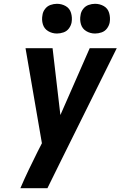

<svg xmlns="http://www.w3.org/2000/svg" viewBox="-20 -988 633 1008"><path d="M87 0H229L299 -142L593 -735H451L297 -384L256 -735H114L200 -236L178 -193Q154 -145 131 -97Q108 -49 87 0ZM479 -812Q496 -812 513.5 -818Q531 -824 542 -839Q553 -854 556 -871Q560 -896 553 -920Q546 -944 525 -956Q504 -968 479 -968Q462 -968 445 -962Q428 -956 416.5 -941Q405 -926 403 -909Q398 -884 405 -860.5Q412 -837 433 -824.5Q454 -812 479 -812ZM279 -812Q296 -812 313.5 -818Q331 -824 342 -839Q353 -854 356 -871Q360 -896 353 -920Q346 -944 325 -956Q304 -968 279 -968Q262 -968 245 -962Q228 -956 216.5 -941Q205 -926 203 -909Q198 -884 205 -860.5Q212 -837 233 -824.5Q254 -812 279 -812Z"/></svg>

Font: Iosevka Sparkle XBdObl
Style: Regular
Weight: 800
Italic angle: -9°
Designer: Belleve Invis
Foundry: Belleve Invis
Version: Version 4.5.0; ttfautohint (v1.8.3)